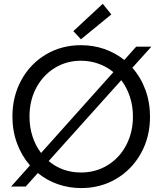

<svg xmlns="http://www.w3.org/2000/svg" viewBox="-20 -960 836 988"><path d="M174.8 -69.8 112.3 0H37.1L134.3 -108.9Q91.3 -158.2 67.6 -222.4Q43.9 -286.6 43.9 -360.4Q43.9 -463.9 89.8 -547.9Q135.7 -631.8 216.3 -679.7Q296.9 -727.5 396.5 -727.5Q460.4 -727.5 517.1 -707.8Q573.7 -688 619.6 -651.4L680.7 -719.7H758.8L661.1 -611.3Q704.6 -562 728.3 -497.6Q752 -433.1 752 -359.4Q752 -255.4 705.6 -171.6Q659.2 -87.9 578.4 -40Q497.6 7.8 398.4 7.8Q334.5 7.8 277.3 -12.2Q220.2 -32.2 174.8 -69.8ZM664.1 -360.4Q664.1 -414.6 648.4 -462.2Q632.8 -509.8 604 -547.4L230.5 -131.3Q264.2 -102.5 306.4 -87.4Q348.6 -72.3 396.5 -72.3Q472.7 -72.3 533.9 -109.9Q595.2 -147.5 629.6 -213.4Q664.1 -279.3 664.1 -360.4ZM357.4 -799.8 508.8 -940.4 552.7 -885.7 396.5 -757.8ZM191.4 -172.9 563.5 -588.9Q528.8 -617.2 486.3 -632.3Q443.8 -647.5 396.5 -647.5Q322.8 -647.5 262.2 -610.6Q201.7 -573.7 166.7 -508.3Q131.8 -442.9 131.8 -360.4Q131.8 -306.2 147.2 -258.3Q162.6 -210.4 191.4 -172.9Z"/></svg>

Font: Reddit Sans Chocolate
Style: Regular
Weight: 400
Designer: Stephen Hutchings
Foundry: Reddit
Version: Version 1.013